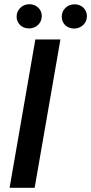

<svg xmlns="http://www.w3.org/2000/svg" viewBox="-20 -900 436 920"><path d="M146 0H25.9L149.4 -710.9H269.5ZM119.6 -879.9Q146 -879.9 163.1 -863.5Q180.2 -847.2 180.2 -823.2Q180.2 -798.3 163.1 -781.5Q146 -764.6 120.1 -763.7Q92.8 -763.7 76.2 -780.3Q59.6 -796.9 59.6 -820.3Q59.6 -843.8 76.2 -861.3Q92.8 -878.9 119.6 -879.9ZM335.9 -879.4Q363.3 -879.4 379.9 -862.8Q396.5 -846.2 396.5 -822.8Q396.5 -797.9 379.4 -781Q362.3 -764.2 336.4 -763.2Q309.6 -763.2 292.7 -779.3Q275.9 -795.4 275.9 -819.8Q275.9 -844.2 292.7 -861.3Q309.6 -878.4 335.9 -879.4Z"/></svg>

Font: RobotoDraft Medium
Style: Italic
Weight: 500
Italic angle: -12°
Version: Version 2.001152; 2014